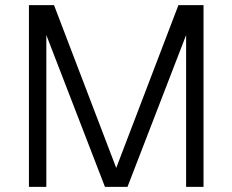

<svg xmlns="http://www.w3.org/2000/svg" viewBox="-20 -730 908 750"><path d="M93 0V-710H191L434 -74L677 -710H775V0H707V-593L478 0H390L161 -593V0Z"/></svg>

Font: Geist Light
Style: Regular
Weight: 400
Designer: Basement.studio, Andrés Briganti, Mateo Zaragoza
Foundry: Basement.studio, Vercel, Andrés Briganti, Guido Ferreyra, Mateo Zaragoza
Version: Version 1.401